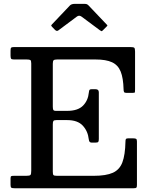

<svg xmlns="http://www.w3.org/2000/svg" viewBox="-20 -1000 809 1020"><path d="M121.5 -684H54.5Q41.5 -684 38.8 -688.5Q36 -693 36 -705V-730.5Q36 -743 39.2 -746.5Q42.5 -750 54.5 -750H671.5Q688.5 -750 693 -746.5Q697.5 -743 697.5 -726V-526.5Q697.5 -514 696.8 -510.2Q696 -506.5 683 -506.5H652.5Q641.5 -506.5 639 -511.2Q636.5 -516 636.5 -525.5Q635 -585.5 621 -620Q607 -654.5 575.2 -669.2Q543.5 -684 488 -684H283.5Q269.5 -684 265 -680Q260.5 -676 260.5 -661.5V-434Q260.5 -422 263 -416.5Q265.5 -411 277.5 -411H336.5Q393.5 -411 420.8 -438.5Q448 -466 452 -508.5Q453 -519 455.5 -522.5Q458 -526 466 -526H488Q505 -526 505 -509.5V-262.5Q505 -250.5 502.2 -246.5Q499.5 -242.5 488 -242.5H466.5Q460.5 -242.5 456.8 -245.8Q453 -249 451.5 -260.5Q447 -303 419.8 -332.5Q392.5 -362 337 -362H280Q267 -362 263.8 -357.5Q260.5 -353 260.5 -339V-88Q260.5 -73.5 264.2 -69.8Q268 -66 283 -66H478Q543.5 -66 579.5 -82.2Q615.5 -98.5 630.2 -137.8Q645 -177 646.5 -247Q646.5 -258 649 -261.5Q651.5 -265 660 -265H688.5Q699 -265 703.2 -262.2Q707.5 -259.5 707.5 -248.5V-17.5Q707.5 -6 704.5 -3Q701.5 0 690.5 0H56.5Q44.5 0 40.2 -2.8Q36 -5.5 36 -18V-52Q36 -62.5 39.8 -64.2Q43.5 -66 54 -66H119.5Q137.5 -66 141.8 -70.5Q146 -75 146 -93V-663Q146 -678 141.2 -681Q136.5 -684 121.5 -684ZM272 -841.5 257.5 -856.5Q252 -862.5 252 -864.5Q252 -866.5 257.5 -872L351.5 -971Q359.5 -979.5 378 -979.5H427.5Q437.5 -979.5 441.8 -977.5Q446 -975.5 450.5 -971L546.5 -870Q550.5 -866.5 550.5 -864.8Q550.5 -863 546.5 -859L527 -839.5Q521.5 -834 519.5 -834.2Q517.5 -834.5 511 -839L413.5 -911.5Q400.5 -921 388.5 -912L290 -838.5Q281.5 -832 272 -841.5Z"/></svg>

Font: Besley* Medium
Style: Regular
Weight: 500
Designer: Owen Earl
Foundry: indestructible type*
Version: Version 3.000; ttfautohint (v1.8.3)